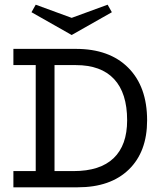

<svg xmlns="http://www.w3.org/2000/svg" viewBox="-20 -797 689 817"><path d="M303 -589Q446 -589 526 -508.5Q606 -428 606 -285Q606 -151 528 -75.5Q450 0 311 0H37V-69H132V-520H37V-589ZM293 -69Q406 -69 463.5 -124Q521 -179 521 -285Q521 -401 465.5 -460.5Q410 -520 303 -520H212V-69ZM285 -648 114 -745 132 -777 285 -721 438 -777 456 -745Z"/></svg>

Font: Podkova
Style: Regular
Weight: 400
Designer: Ilya Yudin
Foundry: Cyreal (www.cyreal.org)
Version: Version 2.103